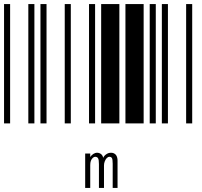

<svg xmlns="http://www.w3.org/2000/svg" viewBox="-20 -610 1000 949"><path d="M0 0V-590H30V0ZM120 0V-590H150V0ZM180 0V-590H210V0ZM300 0V-590H330V0ZM420 0V-590H450V0ZM480 0V-590H570V0ZM600 0V-590H690V0ZM720 0V-590H750V0ZM780 0V-590H810V0ZM900 0V-590H930V0ZM401 149H426V166Q432 157 441 151Q450 145 460 145Q471 145 480 152Q488 159 490 170Q495 159 506 152Q516 145 529 145Q545 145 554 157Q562 169 561 189V319H537V199Q537 177 533 171Q529 165 521 165Q514 165 508 171Q502 177 498 187Q494 197 494 207V319H469V201Q469 180 465 173Q461 165 450 165Q445 165 439 170Q433 175 429 185Q426 194 426 206V319H401Z"/></svg>

Font: Libre Barcode 39 Extended Text
Style: Regular
Weight: 400
Version: Version 1.005; ttfautohint (v1.8.3)